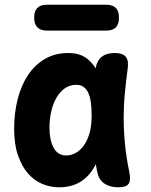

<svg xmlns="http://www.w3.org/2000/svg" viewBox="-20 -785 640 815"><path d="M230 10Q194 10 160 -4Q126 -18 99.5 -48Q73 -78 56.5 -125Q40 -172 40 -238Q40 -305 55 -364Q70 -423 99 -466.5Q128 -510 171 -535Q214 -560 270 -560Q317 -560 347 -538Q370 -521 386 -495Q391 -527 412 -544Q432 -560 467 -560Q501 -560 514 -544Q527 -528 522 -494Q515 -441 510 -389Q505 -337 505 -283.5Q505 -230 510.5 -173.5Q516 -117 529 -54Q536 -20 526 -5Q516 10 482 10Q447 10 423.5 -5.5Q400 -21 393 -54Q389 -71 387 -88Q382 -79 378 -72Q354 -32 317.5 -11Q281 10 230 10ZM262 -125Q281 -125 300 -135Q319 -145 334.5 -165.5Q350 -186 359.5 -218Q369 -250 369 -295Q369 -324 366 -348Q363 -372 355.5 -389Q348 -406 335.5 -415.5Q323 -425 304 -425Q276 -425 255 -410Q234 -395 219.5 -370Q205 -345 197.5 -312Q190 -279 190 -242Q190 -191 207.5 -158Q225 -125 262 -125ZM180 -655Q152 -655 138.5 -669Q125 -683 125 -710Q125 -738 138.5 -751.5Q152 -765 180 -765H430Q458 -765 471.5 -751.5Q485 -738 485 -710Q485 -682 471.5 -668.5Q458 -655 430 -655Z"/></svg>

Font: Maple Mono ExtraBold
Style: Regular
Weight: 800
Monospace: yes
Designer: subframe7536
Version: Version 7.000